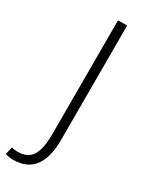

<svg xmlns="http://www.w3.org/2000/svg" viewBox="-278 -730 810 1025"><g transform="rotate(30 127.0 -217.5)"><path d="M-42 237 -31 191Q-13 196 6 196Q67 196 93.5 154.5Q120 113 120 24V-680H176V26Q176 132 134.5 188.5Q93 245 6 245Q-18 245 -42 237Z"/></g></svg>

Font: Martel Sans ExtraLight
Style: Regular
Weight: 275
Designer: Dan Reynolds and Mathieu Réguer
Foundry: Dan Reynolds and Mathieu Réguer
Version: Version 1.002; ttfautohint (v1.1) -l 5 -r 5 -G 72 -x 0 -D la